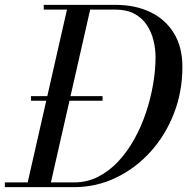

<svg xmlns="http://www.w3.org/2000/svg" viewBox="-55 -770 770 790"><path d="M72.5 -355.5V-374.5H367V-355.5ZM-35 0V-19.5H250Q303.5 -19.5 349 -42.8Q394.5 -66 431.8 -106Q469 -146 497.8 -197.8Q526.5 -249.5 545.8 -307.2Q565 -365 575 -423.5Q585 -482 585 -535Q585 -569.5 576.5 -604Q568 -638.5 549 -667.2Q530 -696 498.2 -713.2Q466.5 -730.5 420 -730.5H125V-750H420Q501.5 -750 563.5 -720.2Q625.5 -690.5 660.5 -633.5Q695.5 -576.5 695.5 -495Q695.5 -392.5 660.5 -302.8Q625.5 -213 563.8 -145Q502 -77 421.5 -38.5Q341 0 250 0ZM54.5 0 225 -750H320.5L150 0Z"/></svg>

Font: Bodoni Moda 11pt
Style: Italic
Weight: 400
Italic angle: -13°
Version: Version 2.004